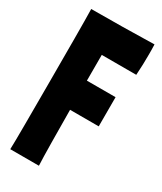

<svg xmlns="http://www.w3.org/2000/svg" viewBox="-206 -895 816 969"><g transform="rotate(30 202.0 -411.0)"><path d="M195 0C192 -54 191 -190 190 -323H357V-493H190V-643H391C394 -684 395 -726 395 -765C395 -783 395 -802 394 -822C286 -819 133 -817 28 -817C30 -748 30 -566 30 -390C30 -214 30 -44 28 0Z"/></g></svg>

Font: Ranchers
Style: Regular
Weight: 400
Designer: Pablo Impallari, Brenda Gallo
Foundry: Pablo Impallari, Brenda Gallo
Version: Version 1.000